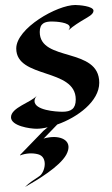

<svg xmlns="http://www.w3.org/2000/svg" viewBox="-20 -503 447 768"><path d="M377 -172C377 -316 139 -254 139 -375C139 -410 159 -417 188 -417C202 -417 259 -414 259 -394C259 -390 257 -386 254 -382C274 -400 297 -414 319 -427C330 -434 354 -445 354 -460C354 -479 294 -483 281 -483C208 -483 45 -390 45 -309C45 -187 283 -232 283 -105C283 -68 264 -56 230 -56C203 -56 118 -62 118 -99C118 -106 122 -114 127 -120C104 -93 24 -73 24 -34C24 1 100 12 126 12C140 12 155 10 171 6C161 14 154 20 154 20L61 116C59 118 60 119 62 118C84 110 109 108 132 114C174 125 160 187 137 202C118 215 96 228 80 245C131 216 218 164 245 116C274 62 228 40 180 46C173 47 158 49 154 52L209 -5C291 -34 377 -98 377 -172ZM250 -379 254 -382Z"/></svg>

Font: Fondamento
Style: Regular
Weight: 400
Designer: Astigmatic (AOETI)
Foundry: Astigmatic (AOETI)
Version: Version 1.001